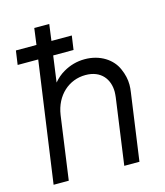

<svg xmlns="http://www.w3.org/2000/svg" viewBox="-113 -843 799 929"><g transform="rotate(-15 287.0 -378.5)"><path d="M302 -605 312 -675H210L221 -757H146L135 -675H32L22 -605H125L40 0H116L160 -317C174 -413 243 -473 326 -473C405 -473 442 -420 442 -358C442 -350 441 -341 440 -331L394 0H470L517 -336C519 -349 520 -361 520 -373C520 -399 514 -426 502 -453C479 -508 419 -548 342 -548C303 -548 268 -538 235 -519C214 -507 197 -492 182 -474L200 -605Z"/></g></svg>

Font: Plus Jakarta Sans
Style: Italic
Weight: 400
Italic angle: -8°
Designer: Gumpita Rahayu
Foundry: Tokotype
Version: Version 2.071;gftools[0.9.30]